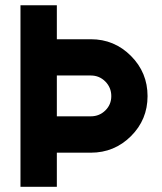

<svg xmlns="http://www.w3.org/2000/svg" viewBox="-20 -717 622 737"><path d="M58.6 0V-696.8H198.2V-566.4H328.6Q418.9 -566.4 482.7 -502.4Q546.4 -438.5 546.4 -348.1Q546.4 -257.8 482.7 -194.3Q418.9 -130.9 328.6 -130.9H198.2V0ZM328.6 -427.2H198.2V-270.5H328.6Q361.3 -270.5 384.3 -293Q407.2 -315.4 407.2 -348.1Q407.2 -380.9 384.3 -404.1Q361.3 -427.2 328.6 -427.2Z"/></svg>

Font: Basically A Sans Serif
Style: Bold
Weight: 700
Designer: Hyung-Suk Kim
Foundry: Mental Design
Version: 1.000